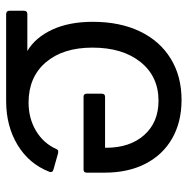

<svg xmlns="http://www.w3.org/2000/svg" viewBox="-13 -587 611 625"><g transform="rotate(-90 292.5 -274.5)"><path d="M559 -560Q570 -560 570 -549V-502Q570 -491 559 -491H439Q483 -465 508.5 -410Q534 -355 534 -278Q534 -190 503 -125Q472 -60 414.5 -24.5Q357 11 280 11Q208 11 154.5 -19.5Q101 -50 72 -106.5Q43 -163 43 -239V-298Q43 -308 53 -308H290Q300 -308 300 -298V-249Q300 -238 290 -238H124V-235Q124 -157 165.5 -110.5Q207 -64 277 -64Q356 -64 403 -122.5Q450 -181 450 -279Q450 -375 402 -431Q354 -487 271 -487Q220 -487 179.5 -463Q139 -439 120 -397Q118 -392 115 -391Q112 -390 106 -391L53 -406Q42 -409 46 -420Q72 -486 133.5 -523Q195 -560 276 -560Z"/></g></svg>

Font: LINE Seed Sans TH
Style: Regular
Weight: 400
Designer: Dalton Maag Ltd | Thai characters by Cadson Demak Co.,Ltd.
Foundry: Dalton Maag Ltd
Version: Version 1.002